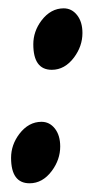

<svg xmlns="http://www.w3.org/2000/svg" viewBox="-20 -427 242 456"><path d="M175.8 -348.6Q175.8 -317.4 155.8 -290.5Q133.8 -261.2 103 -261.2Q59.1 -261.2 59.1 -321.8Q59.1 -352.5 78.6 -378.4Q100.6 -407.2 131.3 -407.2Q150.4 -407.2 163.1 -391.1Q175.8 -375 175.8 -348.6ZM123 -79.1Q123 -47.9 103 -21Q81.1 8.3 50.3 8.3Q6.3 8.3 6.3 -52.2Q6.3 -83 25.9 -108.9Q47.9 -137.7 78.6 -137.7Q97.7 -137.7 110.4 -121.6Q123 -105.5 123 -79.1Z"/></svg>

Font: Dai Banna SIL Light
Style: BoldOblique
Weight: 700
Italic angle: -11°
Designer: Victor Gaultney
Foundry: SIL International
Version: Version 2.000